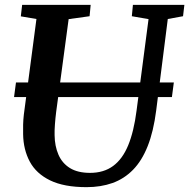

<svg xmlns="http://www.w3.org/2000/svg" viewBox="-20 -763 782 793"><path d="M673 -684.5 625 -306Q614 -220 590 -159.5Q566 -99 529.5 -61.8Q493 -24.5 444.8 -7.2Q396.5 10 337.5 10Q244.5 10 187 -18Q129.5 -46 103 -95.5Q76.5 -145 75.5 -208.5Q75 -227.5 75.5 -248Q76 -268.5 78.5 -290L130.5 -684.5L66 -695.5L71.5 -743H354.5L350 -696L263.5 -684L212 -301Q208.5 -273 206.8 -248.5Q205 -224 205.5 -205Q206 -159.5 221.5 -124Q237 -88.5 269 -68.8Q301 -49 352 -49Q408.5 -49 447.2 -77.5Q486 -106 509.5 -163Q533 -220 544 -306L593.5 -684L524.5 -696L529 -743H741.5L736 -696ZM698 -422.5 690 -362H38L46 -422.5Z"/></svg>

Font: Merriweather SemiBold
Style: Italic
Weight: 600
Italic angle: -7.8°
Version: Version 2.101